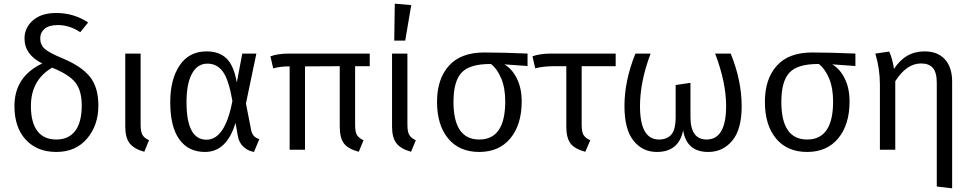

<svg xmlns="http://www.w3.org/2000/svg" viewBox="-20 -819 5316 1050"><path d="M324 -499Q425 -457 471.5 -399.5Q518 -342 518 -242Q518 -134 456 -61Q394 12 288 12Q183 12 121 -55Q59 -122 59 -239Q59 -400 211 -472Q114 -520 114 -609Q114 -667 160 -707.5Q206 -748 287 -748Q384 -748 462 -696L419 -643Q360 -682 297 -682Q248 -682 224 -661.5Q200 -641 200 -609Q200 -574 224.5 -552Q249 -530 324 -499ZM288 -56Q356 -56 391.5 -103.5Q427 -151 427 -242Q427 -324 392 -368Q357 -412 265 -449Q149 -381 149 -239Q149 -150 184 -103Q219 -56 288 -56Z M749 -526V-137Q749 -99 759 -81.5Q769 -64 795 -52L769 11Q712 -5 688.5 -36Q665 -67 665 -127V-526Z M1110 -538Q1179 -538 1219 -499Q1259 -460 1275 -368L1305 -526H1382L1325 -253L1353 -110Q1357 -89 1367 -77Q1377 -65 1398 -58L1369 12Q1335 6 1310.5 -17Q1286 -40 1280 -79L1268 -147Q1220 12 1101 12Q1010 12 960.5 -57Q911 -126 911 -260Q911 -385 962.5 -461.5Q1014 -538 1110 -538ZM1114 -471Q1060 -471 1030 -416.5Q1000 -362 1000 -260Q1000 -55 1109 -55Q1211 -55 1251 -267Q1231 -383 1199 -427Q1167 -471 1114 -471Z M2002 -457H1922V-136Q1922 -98 1932 -81Q1942 -64 1968 -52L1942 11Q1884 -4 1861 -34.5Q1838 -65 1838 -127V-457L1648 -456V0H1564V-456H1561Q1513 -456 1474 -445L1459 -511Q1499 -526 1562 -526H2002Z M2139 -799 2229 -791 2196 -597H2136ZM2208 -526V-137Q2208 -99 2218 -81.5Q2228 -64 2254 -52L2228 11Q2171 -5 2147.5 -36Q2124 -67 2124 -127V-526Z M2865 -526V-458L2738 -467Q2780 -443 2806.5 -390Q2833 -337 2833 -264Q2833 -138 2771.5 -63Q2710 12 2601 12Q2492 12 2431 -61.5Q2370 -135 2370 -262Q2370 -387 2435 -459.5Q2500 -532 2628 -532Q2729 -532 2865 -526ZM2601 -56Q2743 -56 2743 -264Q2743 -338 2721 -390.5Q2699 -443 2665 -469H2660Q2548 -469 2504 -421.5Q2460 -374 2460 -262Q2460 -56 2601 -56Z M3347 -457H3161V-137Q3161 -99 3171 -81.5Q3181 -64 3208 -52L3181 11Q3123 -4 3100 -34.5Q3077 -65 3077 -127V-457H3003Q2946 -456 2907 -445L2892 -511Q2932 -526 2995 -526H3347Z M3976 -526Q4036 -379 4036 -238Q4036 -111 3984.5 -49.5Q3933 12 3853 12Q3735 12 3716 -106Q3692 12 3572 12Q3494 12 3444.5 -49.5Q3395 -111 3395 -239Q3395 -378 3455 -526H3538Q3480 -373 3480 -238Q3480 -56 3584 -56Q3627 -56 3651 -82.5Q3675 -109 3675 -181V-354L3756 -366V-180Q3756 -56 3844 -56Q3951 -56 3951 -239Q3951 -368 3891 -526Z M4658 -526V-458L4531 -467Q4573 -443 4599.5 -390Q4626 -337 4626 -264Q4626 -138 4564.5 -63Q4503 12 4394 12Q4285 12 4224 -61.5Q4163 -135 4163 -262Q4163 -387 4228 -459.5Q4293 -532 4421 -532Q4522 -532 4658 -526ZM4394 -56Q4536 -56 4536 -264Q4536 -338 4514 -390.5Q4492 -443 4458 -469H4453Q4341 -469 4297 -421.5Q4253 -374 4253 -262Q4253 -56 4394 -56Z M5036 -538Q5108 -538 5147.5 -494.5Q5187 -451 5187 -373V211L5103 201V-365Q5103 -423 5081.5 -447.5Q5060 -472 5017 -472Q4938 -472 4876 -375V0H4792V-357Q4792 -443 4767 -526L4843 -537Q4861 -497 4869 -442Q4931 -538 5036 -538Z"/></svg>

Font: FiraGO Book
Style: Regular
Weight: 350
Designer: bBox Type
Foundry: bBox Type GmbH
Version: Version 1.001;PS 001.001;hotconv 1.0.88;makeotf.lib2.5.64775